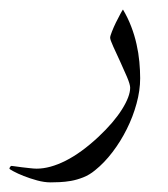

<svg xmlns="http://www.w3.org/2000/svg" viewBox="-73 -188 352 403"><path d="M221.2 -23.9Q221.2 2 213.6 29.5Q206.1 57.1 193.1 83Q180.2 108.9 163.1 131.3Q146 153.8 126.5 169.4Q114.7 179.2 101.6 184.3Q88.4 189.5 75.9 191.7Q63.5 193.8 52.2 194.3Q41 194.8 33.2 194.8Q20 194.8 4.9 190.7Q-10.3 186.5 -23.2 181.4Q-36.1 176.3 -44.7 171.6Q-53.2 167 -53.2 166Q-53.2 164.6 -51.8 162.4Q-50.3 160.2 -48.8 160.2Q-48.3 160.2 -41.7 161.1Q-35.2 162.1 -26.9 163.1Q-18.6 164.1 -10 165Q-1.5 166 3.9 166Q31.7 166 64.7 149.4Q97.7 132.8 133.8 99.1Q166 68.8 183.1 41.5Q200.2 14.2 200.2 -3.9Q200.2 -10.7 193.6 -26.4Q187 -42 179.2 -58.8Q171.4 -75.7 164.8 -90.1Q158.2 -104.5 158.2 -108.9Q158.2 -112.3 161.9 -121.6Q165.5 -130.9 170.4 -140.9Q175.3 -150.9 179.7 -158.9Q184.1 -167 185.1 -168Q195.3 -150.9 202.4 -132.3Q209.5 -113.8 213.6 -95.2Q217.8 -76.7 219.5 -58.3Q221.2 -40 221.2 -23.9Z"/></svg>

Font: Scheherazade
Style: Regular
Weight: 400
Designer: SIL International
Foundry: SIL International
Version: Version 2.100 (build 932/914)